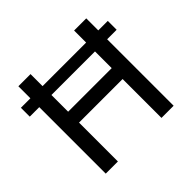

<svg xmlns="http://www.w3.org/2000/svg" viewBox="-163 -881 1072 1072"><g transform="rotate(-45 373.0 -345.0)"><path d="M105 0V-525H30V-595H105V-690H201V-595H545V-690H641V-595H716V-525H641V0H545V-307H201V0ZM201 -393H545V-525H201Z"/></g></svg>

Font: Radio Canada
Style: Regular
Weight: 400
Designer: Charles Daoud, Etienne Aubert Bonn, Alexandre Saumier Demers, Jacques Le Bailly
Foundry: Radio-Canada
Version: Version 2.104;gftools[0.9.28.dev5+ged2979d]